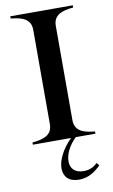

<svg xmlns="http://www.w3.org/2000/svg" viewBox="-101 -751 606 1031"><g transform="rotate(-10 202.5 -236.0)"><path d="M32 -12V0H240C136 104 132 228 245 228C298 228 336 199 364 171L352 156C337 170 316 187 277 187C177 187 188 74 266 0H373V-12C310 -18 264 -34 264 -93V-607C264 -666 310 -682 373 -688V-700H32V-688C95 -682 141 -666 141 -607V-93C141 -34 95 -18 32 -12Z"/></g></svg>

Font: Sprat Medium
Style: Regular
Weight: 500
Designer: Ethan Nakache
Foundry: Collletttivo
Version: Version 2.000;Glyphs 3.2 (3217)